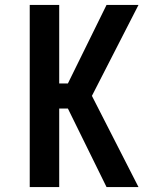

<svg xmlns="http://www.w3.org/2000/svg" viewBox="-20 -755 640 775"><path d="M100 0V-735H219V-418H254L410 -735H539L351 -368L539 0H410L254 -317H219V0Z"/></svg>

Font: Iosevka Curly Extended
Style: Bold
Weight: 700
Width: 7
Monospace: yes
Designer: Belleve Invis
Foundry: Belleve Invis
Version: Version 11.1.0; ttfautohint (v1.8.3)